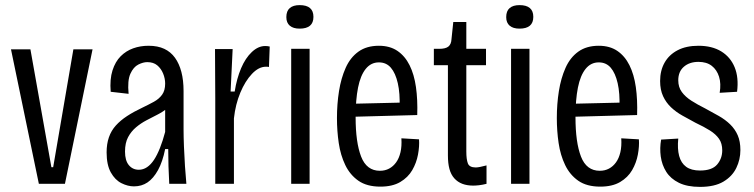

<svg xmlns="http://www.w3.org/2000/svg" viewBox="-20 -719 2950 751"><path d="M132 0 23 -526H99L181 -65H188L267 -526H342L234 0Z M504 10Q480 10 455 -2.5Q430 -15 413.5 -44.5Q397 -74 397 -123Q397 -156 406 -182Q415 -208 433 -228Q451 -248 477 -265Q503 -282 537 -298Q562 -310 582 -321Q602 -332 614 -348.5Q626 -365 626 -392Q626 -412 618 -431.5Q610 -451 595 -463.5Q580 -476 556 -476Q540 -476 521 -466.5Q502 -457 490 -430.5Q478 -404 483 -352L413 -360Q409 -409 420 -443.5Q431 -478 452 -499Q473 -520 501 -530Q529 -540 561 -540Q597 -540 622.5 -528Q648 -516 664.5 -493Q681 -470 689.5 -437.5Q698 -405 698 -363V-212Q698 -185 699.5 -146.5Q701 -108 703.5 -69.5Q706 -31 709 0H642Q640 -33 639 -68.5Q638 -104 638 -136H626Q616 -86 598 -53.5Q580 -21 557 -5.5Q534 10 504 10ZM523 -55Q540 -55 555 -65Q570 -75 582.5 -94Q595 -113 606 -141Q617 -169 626 -203V-310L656 -327Q650 -309 634 -295.5Q618 -282 596.5 -271Q575 -260 553 -248.5Q531 -237 512 -221Q493 -205 481 -182.5Q469 -160 469 -126Q469 -91 484 -73Q499 -55 523 -55Z M822 0V-335L821 -527H890L882 -361H898Q906 -412 923 -452Q940 -492 965 -515.5Q990 -539 1017 -539Q1022 -539 1026.5 -538.5Q1031 -538 1035 -537L1032 -457Q1029 -458 1025.5 -458Q1022 -458 1020 -458Q992 -458 965.5 -430Q939 -402 920 -356.5Q901 -311 895 -256V0Z M1119 0V-528H1191V0ZM1152 -607Q1127 -607 1113.5 -618.5Q1100 -630 1100 -652Q1100 -676 1113.5 -687.5Q1127 -699 1152 -699Q1179 -699 1192.5 -687.5Q1206 -676 1206 -653Q1206 -630 1192.5 -618.5Q1179 -607 1152 -607Z M1468 11Q1415 11 1382 -12Q1349 -35 1330.5 -73.5Q1312 -112 1305 -159.5Q1298 -207 1298 -257Q1298 -312 1306 -362.5Q1314 -413 1332 -453.5Q1350 -494 1382 -517Q1414 -540 1462 -540Q1505 -540 1534.5 -520Q1564 -500 1582 -464Q1600 -428 1607 -378.5Q1614 -329 1612 -269L1350 -262V-313L1563 -318L1543 -299Q1545 -354 1536 -393.5Q1527 -433 1509 -454Q1491 -475 1462 -475Q1431 -475 1410.5 -449.5Q1390 -424 1380.5 -376.5Q1371 -329 1371 -260Q1371 -162 1392.5 -106.5Q1414 -51 1466 -51Q1486 -51 1502 -59.5Q1518 -68 1529.5 -84Q1541 -100 1546.5 -123.5Q1552 -147 1550 -178L1619 -174Q1621 -147 1615 -114.5Q1609 -82 1592.5 -53.5Q1576 -25 1545.5 -7Q1515 11 1468 11Z M1831 7Q1807 7 1788.5 0Q1770 -7 1757 -21.5Q1744 -36 1738 -58Q1732 -80 1732 -111V-464H1677V-528H1698Q1723 -528 1734 -537Q1745 -546 1746 -566L1753 -633H1804V-528H1881V-464H1804V-126Q1804 -96 1810 -80Q1816 -64 1841 -64Q1847 -64 1857.5 -66Q1868 -68 1883 -72V0Q1867 4 1854 5.5Q1841 7 1831 7Z M1979 0V-528H2051V0ZM2012 -607Q1987 -607 1973.5 -618.5Q1960 -630 1960 -652Q1960 -676 1973.5 -687.5Q1987 -699 2012 -699Q2039 -699 2052.5 -687.5Q2066 -676 2066 -653Q2066 -630 2052.5 -618.5Q2039 -607 2012 -607Z M2328 11Q2275 11 2242 -12Q2209 -35 2190.5 -73.5Q2172 -112 2165 -159.5Q2158 -207 2158 -257Q2158 -312 2166 -362.5Q2174 -413 2192 -453.5Q2210 -494 2242 -517Q2274 -540 2322 -540Q2365 -540 2394.5 -520Q2424 -500 2442 -464Q2460 -428 2467 -378.5Q2474 -329 2472 -269L2210 -262V-313L2423 -318L2403 -299Q2405 -354 2396 -393.5Q2387 -433 2369 -454Q2351 -475 2322 -475Q2291 -475 2270.5 -449.5Q2250 -424 2240.5 -376.5Q2231 -329 2231 -260Q2231 -162 2252.5 -106.5Q2274 -51 2326 -51Q2346 -51 2362 -59.5Q2378 -68 2389.5 -84Q2401 -100 2406.5 -123.5Q2412 -147 2410 -178L2479 -174Q2481 -147 2475 -114.5Q2469 -82 2452.5 -53.5Q2436 -25 2405.5 -7Q2375 11 2328 11Z M2718 12Q2668 12 2635.5 -4Q2603 -20 2586 -47Q2569 -74 2564.5 -107Q2560 -140 2566 -173L2633 -177Q2629 -137 2636.5 -109Q2644 -81 2664 -66.5Q2684 -52 2718 -52Q2765 -52 2785 -75.5Q2805 -99 2805 -131Q2805 -158 2792.5 -176Q2780 -194 2757 -208.5Q2734 -223 2700 -239Q2674 -253 2649 -267Q2624 -281 2604.5 -299.5Q2585 -318 2573.5 -343Q2562 -368 2562 -402Q2562 -443 2579.5 -474Q2597 -505 2630.5 -522.5Q2664 -540 2712 -540Q2765 -540 2801 -518Q2837 -496 2853.5 -456Q2870 -416 2863 -360L2795 -356Q2801 -392 2792.5 -419Q2784 -446 2764 -461.5Q2744 -477 2712 -477Q2677 -477 2655 -458Q2633 -439 2633 -405Q2633 -378 2647 -359Q2661 -340 2684.5 -325Q2708 -310 2738 -295Q2766 -280 2791.5 -265.5Q2817 -251 2836 -232.5Q2855 -214 2865.5 -190Q2876 -166 2876 -132Q2876 -95 2860 -62Q2844 -29 2809.5 -8.5Q2775 12 2718 12Z"/></svg>

Font: Bricolage Grotesque Condensed Light
Style: Regular
Weight: 300
Width: 3
Designer: Mathieu Triay
Foundry: Atelier Triay
Version: Version 1.000;gftools[0.9.30]